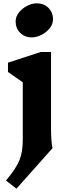

<svg xmlns="http://www.w3.org/2000/svg" viewBox="-20 -871 426 1155"><path d="M296 20 79 264 16 215Q76 144 96.5 94Q117 44 117 -30V-376L28 -438V-494L224 -558H287V-99Q287 -59 289.5 -25.5Q292 8 296 20ZM299 -755Q299 -726 279 -701Q259 -676 229 -661Q199 -646 171 -646Q129 -646 101.5 -673.5Q74 -701 74 -742Q74 -771 94 -796Q114 -821 143.5 -836Q173 -851 201 -851Q244 -851 271.5 -823.5Q299 -796 299 -755Z"/></svg>

Font: InknutAntiqua
Style: Bold
Weight: 700
Designer: Claus Eggers Srensen
Foundry: Claus Eggers Srensen
Version: Version 1.000; ttfautohint (v1.2) -l 7 -r 28 -G 50 -x 13 -D 